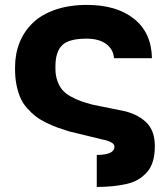

<svg xmlns="http://www.w3.org/2000/svg" viewBox="-20 -558 667 778"><path d="M372.1 199.7V69.8Q443.8 69.8 443.8 36.1Q443.8 17.1 395.5 7.3L258.8 -25.9Q231 -34.7 210.7 -42Q190.4 -49.3 166.3 -61.3Q142.1 -73.2 125.2 -86.2Q108.4 -99.1 91.3 -117.9Q74.2 -136.7 64 -158.9Q53.7 -181.2 47.4 -211.2Q41 -241.2 41 -276.4V-285.6Q41 -339.8 59.3 -385.5Q77.6 -431.2 113 -465.3Q148.4 -499.5 204.6 -518.8Q260.7 -538.1 332.5 -538.1Q452.6 -538.1 523.2 -481.7Q593.8 -425.3 595.7 -322.3H441.9Q439.9 -356.9 410.9 -379.2Q381.8 -401.4 330.6 -401.4Q258.8 -401.4 231.7 -374.5Q204.6 -347.7 204.6 -289.1V-279.8Q204.6 -251.5 212.9 -229.2Q221.2 -207 233.4 -192.9Q245.6 -178.7 266.8 -167Q288.1 -155.3 306.6 -148.7Q325.2 -142.1 353.5 -134.3L490.2 -106.4Q546.9 -90.3 577.1 -57.6Q607.4 -24.9 607.4 34.7Q607.4 68.8 599.6 95.2Q591.8 121.6 575.9 139.4Q560.1 157.2 540.3 169.2Q520.5 181.2 492.4 187.5Q464.4 193.8 436.3 196.5Q408.2 199.2 372.1 199.7Z"/></svg>

Font: Bert Sans Black
Style: Regular
Weight: 900
Designer: Christian Robertson, Adam Twardoch, & Cristiano Sobral
Foundry: Google
Version: Version 12.135;January 10, 2020;FontCreator 12.0.0.2547 64-b